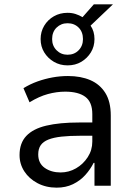

<svg xmlns="http://www.w3.org/2000/svg" viewBox="-20 -855 615 884"><path d="M241 9Q192 9 153 -11.5Q114 -32 92 -66Q70 -100 70 -141Q70 -196 101 -229Q132 -262 193 -276.5Q254 -291 344 -291H418V-230H351Q300 -230 263.5 -226Q227 -222 203 -212.5Q179 -203 167.5 -186.5Q156 -170 156 -144Q156 -103 186 -82Q216 -61 259 -61Q297 -61 330 -80Q363 -99 384 -131.5Q405 -164 405 -203V-330Q405 -385 373 -409Q341 -433 280 -433Q241 -433 200.5 -422Q160 -411 116 -384L88 -449Q119 -468 152.5 -480Q186 -492 221.5 -498.5Q257 -505 293 -505Q352 -505 396 -486Q440 -467 465 -427Q490 -387 490 -323V0H415V-105H411Q396 -75 372.5 -49Q349 -23 316 -7Q283 9 241 9ZM291 -554Q256 -554 228 -570.5Q200 -587 183.5 -614Q167 -641 167 -675Q167 -709 183.5 -736.5Q200 -764 228 -780Q256 -796 291 -796Q311 -796 328 -790.5Q345 -785 360 -776L412 -835H500L397 -737Q406 -724 410.5 -708.5Q415 -693 415 -675Q415 -641 398.5 -614Q382 -587 354.5 -570.5Q327 -554 291 -554ZM291 -603Q322 -603 342 -623.5Q362 -644 362 -675Q362 -708 342 -728Q322 -748 291 -748Q261 -748 240.5 -728Q220 -708 220 -675Q220 -644 240.5 -623.5Q261 -603 291 -603Z"/></svg>

Font: Nunito Sans 7pt SemiCondensed
Style: Regular
Weight: 400
Width: 4
Designer: Vernon Adams
Foundry: Vernon Adams
Version: Version 3.101;gftools[0.9.27]